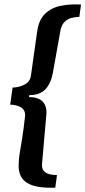

<svg xmlns="http://www.w3.org/2000/svg" viewBox="-20 -707 394 886"><path d="M235 159Q190 161 151 154Q112 147 89 124Q66 101 66 56Q66 45 67.5 27.5Q69 10 73 -12.5Q77 -35 81 -61Q85 -87 89 -115.5Q93 -144 96 -174Q96 -202 74.5 -213Q53 -224 27 -224L38 -303Q65 -303 92 -316Q119 -329 123 -360L151 -558Q158 -614 187 -642.5Q216 -671 259.5 -680Q303 -689 354 -686L346 -629Q327 -629 309 -624Q291 -619 277 -605Q263 -591 258 -561L224 -371Q215 -322 189.5 -295Q164 -268 115 -268L114 -259Q157 -259 177 -238Q197 -217 194 -179L174 48Q172 70 182 81.5Q192 93 209 97Q226 101 243 101Z"/></svg>

Font: Chivo Medium SemiBold
Style: Italic
Weight: 600
Italic angle: -8.05°
Version: Version 2.002